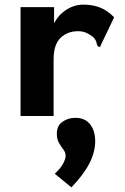

<svg xmlns="http://www.w3.org/2000/svg" viewBox="-20 -502 540 831"><path d="M69 -471H214V-401Q233 -438 267.5 -460Q302 -482 341 -482Q382 -482 414 -469Q446 -456 474 -427L416 -306L413 -298L403 -302Q399 -310 397 -319.5Q395 -329 384 -341Q371 -352 354.5 -359.5Q338 -367 318 -367Q272 -367 242 -338Q212 -309 212 -245V0H69ZM289 309 217 250Q242 227 253 206.5Q264 186 264 172Q264 158 254.5 145.5Q245 133 235.5 117Q226 101 226 77Q226 42 250.5 25Q275 8 306 8Q348 8 370 36Q392 64 392 109Q392 156 367 205Q342 254 289 309Z"/></svg>

Font: Inconsolata Black
Style: Regular
Weight: 900
Monospace: yes
Designer: Raph Levien, Cyreal, Brenton Simpson
Foundry: Raph Levien, Cyreal, Google
Version: Version 3.001; ttfautohint (v1.8.2.53-6de2)